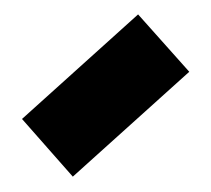

<svg xmlns="http://www.w3.org/2000/svg" viewBox="-20 -833 286 260"><path d="M167 -813.5 236.3 -735.8 78.6 -593.8 9.8 -671.9Z"/></svg>

Font: Newest Shape
Style: Bold
Weight: 700
Designer: Wojciech Kalinowski "wmk69" (wmk69@o2.pl)
Foundry: Wojciech Kalinowski "wmk69" (wmk69@o2.pl)
Version: Version 1.0.0; 2022-02-24